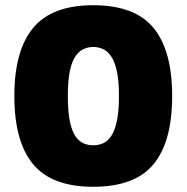

<svg xmlns="http://www.w3.org/2000/svg" viewBox="-20 -702 715 736"><path d="M337 14Q179 14 107 -72.5Q35 -159 35 -334Q35 -508 107 -595Q179 -682 337 -682Q497 -682 568.5 -595Q640 -508 640 -334Q640 -159 568.5 -72.5Q497 14 337 14ZM337 -145Q356 -145 373.5 -152Q391 -159 405 -178.5Q419 -198 427.5 -235.5Q436 -273 436 -334Q436 -394 427.5 -431Q419 -468 405 -487.5Q391 -507 373.5 -514.5Q356 -522 337 -522Q319 -522 301.5 -514.5Q284 -507 270 -487.5Q256 -468 248 -431Q240 -394 240 -334Q240 -273 248 -235.5Q256 -198 270 -178.5Q284 -159 301.5 -152Q319 -145 337 -145Z"/></svg>

Font: Maven Pro Black
Style: Regular
Weight: 900
Designer: Joe Prince
Foundry: Joe Prince
Version: Version 2.103